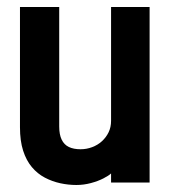

<svg xmlns="http://www.w3.org/2000/svg" viewBox="-20 -521 487 548"><path d="M297 -26V0H407V-501H297V-176Q297 -158 290 -143.5Q283 -129 271 -118Q259 -107 243 -101Q227 -95 210 -95Q190 -95 176.5 -101.5Q163 -108 156 -122.5Q149 -137 149 -160V-501H37V-158Q37 -119 46 -91Q55 -63 71 -44Q87 -25 108 -14Q129 -3 152 2Q175 7 198 7Q219 7 239.5 1.5Q260 -4 275.5 -12Q291 -20 297 -26Z"/></svg>

Font: Advent Pro
Style: Regular
Weight: 400
Designer: VivaRado, Andreas Kalpakidis
Foundry: VivaRado, Andreas Kalpakidis
Version: Version 3.000